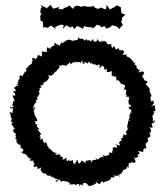

<svg xmlns="http://www.w3.org/2000/svg" viewBox="-20 -752 681 792"><path d="M153 -722 148 -717 146 -696 153 -700 146 -686 147 -667 157 -662 158 -642 157 -636 163 -641 176 -637 188 -645 190 -647 210 -632 207 -640 229 -650 243 -649 239 -632 253 -648 272 -637 271 -641 281 -642 287 -631 297 -645 312 -639 322 -633 327 -645 336 -641 359 -639 363 -635 374 -644 379 -650 392 -646 400 -639 411 -645 418 -634 435 -640 443 -648 460 -643 457 -647 473 -632 479 -642 487 -648 479 -665 483 -666 484 -680 497 -691 481 -698 478 -721 482 -722 483 -720C476 -723 469 -727 462 -730L449 -721L433 -713L420 -732L418 -718L414 -713L397 -721L384 -715L371 -721L365 -728L359 -725L338 -724L335 -727L322 -726L314 -724L299 -729L287 -725L282 -717L283 -714L265 -730L259 -724L241 -718L243 -714H222L223 -723L199 -716L189 -732L184 -728L168 -714L172 -719L147 -731ZM320 -497C319 -488 328 -488 329 -490C326 -498 328 -498 342 -490C350 -505 343 -496 359 -486C349 -498 365 -492 360 -489C373 -484 365 -486 364 -488C367 -484 373 -491 384 -478C378 -491 389 -483 399 -483C390 -485 391 -481 389 -470C405 -485 402 -477 399 -483C417 -475 406 -461 415 -465C429 -471 417 -461 421 -455C427 -453 438 -458 442 -459C438 -451 445 -449 439 -445C445 -438 452 -448 440 -442C446 -432 460 -444 447 -432C454 -437 466 -439 459 -436C460 -419 462 -415 462 -419C471 -427 474 -421 466 -418C478 -418 475 -409 479 -406C479 -409 488 -403 496 -400C495 -383 484 -384 495 -382C485 -389 496 -384 502 -379C497 -374 503 -369 498 -363C502 -361 506 -361 499 -353C512 -355 509 -348 515 -356C508 -345 512 -342 518 -342C512 -346 507 -340 512 -321C512 -321 522 -323 519 -310C524 -308 508 -317 511 -306C519 -301 519 -296 524 -298C515 -287 518 -302 525 -286C515 -292 522 -293 513 -271C519 -283 512 -273 510 -277C521 -273 510 -255 508 -255C519 -263 513 -245 509 -257C509 -247 507 -245 506 -235C503 -235 505 -231 506 -221C512 -224 511 -230 511 -224C509 -225 511 -222 498 -207C498 -207 508 -198 499 -195C500 -191 497 -196 487 -199C496 -189 481 -197 488 -184C482 -182 474 -180 485 -168C474 -173 481 -173 469 -162C476 -154 479 -168 472 -151C476 -146 473 -155 454 -156C464 -150 466 -150 461 -143C451 -146 460 -145 445 -143C447 -129 441 -128 443 -121C436 -119 436 -132 427 -115H433C431 -109 422 -117 417 -104C423 -112 413 -105 403 -115C413 -96 401 -108 397 -105C405 -104 389 -100 391 -102C382 -89 388 -94 371 -102C387 -100 369 -86 377 -92C366 -96 354 -87 357 -77C350 -92 361 -83 356 -90C338 -92 348 -93 345 -90C339 -89 333 -91 333 -85C337 -75 325 -84 317 -91C317 -86 307 -75 304 -78C298 -91 309 -90 291 -90C306 -82 286 -87 291 -75C279 -77 283 -85 279 -95C283 -93 273 -85 265 -90C265 -90 269 -101 258 -86C248 -97 260 -104 249 -100C249 -99 250 -94 237 -94C246 -110 230 -105 230 -105C229 -100 221 -113 232 -102C227 -116 228 -118 211 -113C211 -113 202 -120 216 -117C208 -122 195 -130 208 -121C192 -128 196 -130 185 -139C187 -144 177 -134 181 -134C182 -156 171 -151 172 -147C172 -151 180 -157 169 -165C161 -165 174 -171 165 -163C163 -160 155 -171 156 -181C156 -181 166 -187 146 -175C148 -179 149 -198 141 -185C148 -202 153 -200 149 -202C146 -200 143 -212 131 -221C134 -220 137 -217 144 -218C135 -228 127 -230 136 -240C123 -235 122 -228 137 -239C121 -235 124 -251 129 -242C124 -253 119 -254 134 -252C133 -257 134 -262 120 -280C120 -274 114 -268 126 -276C117 -277 127 -291 114 -297C126 -291 123 -304 118 -296C128 -313 130 -314 115 -304C116 -311 130 -324 117 -311C122 -326 136 -334 127 -337C133 -342 125 -339 123 -335C128 -335 137 -347 136 -341C133 -346 129 -365 127 -349C144 -353 137 -364 140 -359C148 -371 134 -375 147 -384C138 -384 147 -393 141 -391C142 -388 161 -389 144 -399C154 -398 159 -404 163 -407C151 -406 156 -408 172 -418C175 -416 171 -424 170 -415C177 -421 184 -434 183 -435C185 -422 181 -441 178 -442C178 -443 191 -437 194 -441C194 -441 196 -449 202 -443C201 -450 199 -447 208 -455C205 -458 217 -452 215 -470C213 -455 222 -469 226 -478C221 -470 230 -471 223 -482C243 -479 234 -486 233 -488C240 -477 255 -489 248 -476C256 -488 259 -482 267 -495C273 -487 270 -482 279 -495C279 -495 283 -488 287 -499C292 -485 280 -493 296 -498C294 -488 288 -495 291 -492C312 -504 313 -489 313 -490C315 -499 314 -500 321 -502ZM320 11C327 2 320 2 329 3C337 3 342 6 346 20C342 19 346 5 347 16C357 13 354 12 354 15C373 5 374 13 365 0C373 8 376 13 378 -5C378 3 380 3 396 9C387 6 402 -2 392 4C399 0 401 -12 406 2C409 0 422 -8 425 -4C425 -7 428 -14 422 -5C423 -4 440 -13 438 -18C443 -25 441 -19 445 -20C457 -20 453 -21 447 -33C458 -17 469 -37 475 -24C462 -25 471 -34 471 -31C486 -40 482 -33 482 -42C492 -41 479 -50 495 -53C495 -53 504 -57 502 -57C507 -55 495 -53 506 -64C506 -72 506 -63 513 -58C506 -76 512 -63 511 -79C525 -78 523 -84 519 -87C524 -84 527 -78 535 -82C541 -81 540 -89 532 -104C549 -93 535 -104 545 -102C551 -110 553 -102 547 -113C555 -122 563 -109 549 -130C566 -123 553 -132 571 -124C571 -127 569 -135 576 -141C580 -149 566 -134 584 -141C579 -155 584 -160 571 -163C583 -152 585 -170 581 -159C586 -159 583 -170 592 -166C588 -178 590 -186 588 -185C589 -184 602 -180 600 -200C599 -187 592 -188 599 -191C598 -213 591 -209 602 -203C600 -211 608 -213 596 -227C601 -226 614 -220 608 -234C604 -243 605 -244 614 -244C617 -242 607 -254 619 -256C618 -243 610 -247 610 -260C614 -253 611 -258 608 -275C617 -275 609 -283 619 -289C619 -289 605 -285 616 -298C606 -286 617 -293 622 -296C621 -306 620 -301 620 -301C620 -323 617 -320 602 -312C617 -327 617 -325 612 -337C603 -336 619 -339 603 -333C602 -350 599 -343 601 -346C597 -355 609 -352 603 -363C600 -368 603 -363 597 -375C592 -380 604 -373 595 -389C594 -380 602 -389 597 -385C593 -397 594 -397 593 -390C588 -395 592 -398 583 -401C582 -407 582 -407 588 -411C589 -421 575 -422 579 -416C572 -428 571 -434 568 -432C565 -444 575 -448 570 -448C576 -437 576 -453 570 -457C571 -452 569 -463 556 -453C547 -465 555 -469 559 -459C548 -462 552 -467 543 -473C542 -485 551 -472 532 -489C538 -479 534 -491 540 -497C538 -492 530 -494 533 -489C530 -506 513 -507 527 -505C523 -504 515 -517 504 -518C503 -520 500 -522 503 -528C510 -523 491 -521 502 -533C496 -522 484 -527 484 -524C497 -539 490 -544 484 -545C482 -542 481 -546 465 -546C476 -538 468 -551 472 -556C466 -551 458 -542 455 -554C450 -560 454 -566 441 -552C445 -554 436 -562 440 -566C440 -574 429 -566 420 -571C419 -577 424 -570 424 -569C421 -573 423 -581 407 -583C398 -567 403 -586 406 -585C403 -583 394 -584 401 -582C383 -573 385 -592 383 -592C379 -579 375 -577 365 -583C367 -592 361 -594 355 -578C353 -589 361 -581 355 -580C340 -597 350 -580 341 -585C332 -598 339 -584 326 -585C327 -587 331 -588 312 -595C317 -590 320 -585 301 -598C303 -583 295 -586 292 -589C297 -585 283 -582 284 -591C282 -578 286 -587 288 -582C274 -584 274 -587 264 -589C268 -580 268 -592 257 -586C246 -580 247 -578 257 -590C250 -573 235 -583 244 -578C233 -570 228 -578 235 -582C230 -570 226 -567 227 -562C219 -572 218 -563 206 -576C198 -565 213 -569 205 -568C206 -561 199 -568 186 -552C185 -550 185 -556 191 -551C181 -552 181 -552 177 -558C173 -553 170 -543 175 -538C160 -536 151 -544 149 -535C150 -538 149 -529 151 -542C157 -525 149 -519 152 -518C132 -531 137 -523 133 -514C128 -508 130 -512 122 -504C128 -516 122 -511 112 -512C116 -499 115 -493 117 -505C106 -489 112 -491 113 -490C108 -485 102 -487 92 -474C97 -483 100 -473 100 -479C92 -471 86 -473 89 -464C84 -473 88 -460 90 -461C83 -447 73 -458 84 -456C76 -445 69 -436 77 -434C66 -442 62 -446 59 -433C56 -427 72 -438 56 -422C56 -422 58 -418 52 -412C62 -409 45 -401 47 -405C42 -400 51 -411 57 -394C43 -403 54 -400 37 -389C53 -377 37 -380 47 -372C40 -379 34 -376 34 -372C48 -365 38 -363 44 -356C32 -361 28 -359 34 -352C35 -348 35 -349 41 -333C25 -340 35 -335 34 -332C35 -318 23 -319 39 -312C21 -308 30 -305 24 -313C21 -307 22 -303 34 -305C35 -294 28 -291 34 -284C28 -287 32 -289 18 -288C20 -286 26 -275 24 -280C23 -262 33 -271 25 -251C21 -248 24 -256 36 -242C30 -246 24 -245 28 -245C30 -228 29 -241 37 -226C42 -219 42 -219 44 -220C41 -218 35 -220 35 -218C31 -204 48 -198 42 -211C41 -200 53 -186 48 -194C44 -197 39 -193 47 -189C40 -182 44 -179 49 -177C45 -163 50 -172 48 -166C57 -154 60 -154 64 -155C64 -144 74 -147 56 -144C69 -147 72 -136 67 -138C81 -142 77 -126 68 -124C81 -117 76 -113 84 -121C78 -123 77 -116 95 -111C83 -109 85 -113 96 -105C104 -94 91 -95 108 -102C105 -97 101 -86 101 -91C99 -93 105 -86 119 -90C113 -83 124 -81 122 -71C115 -76 119 -72 121 -63C139 -66 135 -67 134 -65C133 -55 134 -51 151 -62C145 -49 146 -53 156 -40C149 -52 148 -38 168 -35H163C174 -41 163 -34 180 -26C177 -28 190 -24 184 -34C189 -27 180 -30 200 -17C198 -28 194 -13 196 -25C214 -6 214 -21 221 -7C205 -12 207 -3 215 -2C224 -15 235 -14 226 -3C230 -10 243 7 234 -10C236 -2 242 -9 254 -2C242 -6 251 -1 255 -4C267 2 271 4 266 10C269 7 283 11 284 6C291 9 279 9 298 11C293 0 293 9 307 7C304 17 311 18 311 8C311 8 319 11 329 19Z"/></svg>

Font: Charger Distortion
Style: 1
Weight: 400
Designer: Jasper
Foundry: Cannot Into Space Fonts
Version: Version 0.98